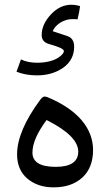

<svg xmlns="http://www.w3.org/2000/svg" viewBox="-20 -806 468 823"><path d="M50.8 -498.5C76.7 -488.3 106 -482.9 138.7 -482.9C182.6 -482.9 220.2 -494.1 251.5 -516.1C282.2 -538.1 297.9 -568.4 297.9 -606C297.9 -629.9 288.1 -645 268.6 -651.4L205.6 -672.4C218.8 -701.7 253.4 -724.1 290.5 -724.1C300.3 -724.1 307.6 -723.6 312.5 -723.1C317.9 -746.6 321.8 -765.6 323.2 -779.8C310.1 -783.7 297.9 -785.6 285.6 -785.6C252.9 -785.6 223.6 -771.5 197.8 -743.7C171.9 -715.8 158.7 -686.5 158.7 -656.2C158.7 -636.2 168.9 -623.5 189 -617.7C237.8 -603.5 253.9 -595.7 253.9 -586.4C253.9 -576.2 224.6 -537.1 138.7 -537.1C111.8 -537.1 88.9 -542 69.8 -551.3ZM210 -2.9C261.7 -2.9 302.7 -17.1 333.5 -45.4C363.8 -73.7 378.9 -112.8 378.9 -163.1C378.9 -256.3 312 -336.4 183.1 -389.6C178.7 -391.1 175.3 -392.1 171.9 -392.1C167.5 -392.1 162.1 -391.1 152.8 -378.9C86.4 -289.1 53.2 -210.9 53.2 -144.5C53.2 -100.1 67.9 -65.4 97.2 -40.5C126.5 -15.6 164.1 -2.9 210 -2.9ZM179.7 -291.5C270 -246.1 315.4 -201.2 315.4 -156.2C315.4 -112.8 283.2 -90.8 218.8 -90.8C152.3 -90.8 119.1 -111.3 119.1 -151.9C119.1 -190.9 139.2 -237.3 179.7 -291.5Z"/></svg>

Font: Sahel
Style: Regular
Weight: 400
Foundry: Saber Rastikerdar (saber.rastikerdar@gmail.com)
Version: Version 3.4.0